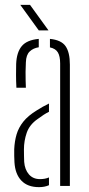

<svg xmlns="http://www.w3.org/2000/svg" viewBox="-20 -765 366 790"><path d="M39.5 -97Q39 -112 38.5 -123.8Q38 -135.5 38.5 -151Q40 -184 48.2 -212Q56.5 -240 76 -264.5Q95.5 -289 131.5 -311Q142 -318 155 -325.2Q168 -332.5 181.5 -339V-305Q171 -300 159.5 -292.5Q148 -285 134.5 -275Q101.5 -252 90 -218.8Q78.5 -185.5 78.5 -150Q78.5 -136 78.8 -122.5Q79 -109 79.5 -99Q82 -67 99 -47.5Q116 -28 144.5 -28Q166 -28 181.5 -35V-3Q164 5 140.5 5Q93.5 5 68 -21.8Q42.5 -48.5 39.5 -97ZM47.5 -404Q46 -433.5 46 -457.2Q46 -481 46.5 -502Q48.5 -550 69.5 -575.2Q90.5 -600.5 139.5 -605V-570.5Q116.5 -567 102 -553Q87.5 -539 86.5 -509Q85.5 -489 85.2 -469.8Q85 -450.5 85.5 -433.8Q86 -417 86.5 -404ZM227.5 0V-504Q227.5 -533.5 218.2 -549.2Q209 -565 185.5 -570V-605Q232 -600.5 249.8 -575Q267.5 -549.5 267.5 -499V0ZM139.5 -640 63.5 -745H103.5L179.5 -640Z"/></svg>

Font: Big Shoulders Stencil Text Thin Thin
Style: Regular
Weight: 250
Version: Version 2.001